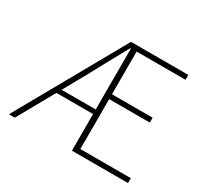

<svg xmlns="http://www.w3.org/2000/svg" viewBox="-150 -926 1184 1126"><g transform="rotate(30 442.5 -363.0)"><path d="M28 0H68L207 -248H455V0H835V-33H493V-371H768V-404H493V-693H824V-726H436ZM224 -279 309 -431C356 -520 405 -608 451 -692H455V-279Z"/></g></svg>

Font: Noto Sans CJK HK Thin
Style: Regular
Weight: 100
Designer: Ryoko NISHIZUKA 西塚涼子 (kana, bopomofo & ideographs); Paul D. Hunt (Latin, Greek & Cyrillic); Sandoll Communications 산돌커뮤니
Foundry: Adobe
Version: Version 2.004;hotconv 1.0.118;makeotfexe 2.5.65603